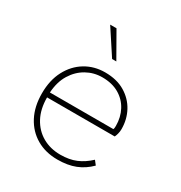

<svg xmlns="http://www.w3.org/2000/svg" viewBox="-166 -816 893 946"><g transform="rotate(30 280.0 -343.0)"><path d="M295 10Q227 10 175.5 -20Q124 -50 95 -105Q66 -160 66 -235Q66 -310 95 -365Q124 -420 173.5 -450Q223 -480 285 -480Q352 -480 398.5 -452Q445 -424 469.5 -378.5Q494 -333 494 -278Q494 -264 490.5 -251Q487 -238 483 -230H98Q98 -164 123.5 -116.5Q149 -69 193.5 -43.5Q238 -18 295 -18Q346 -18 384 -34Q422 -50 456 -82L474 -59Q439 -24 396 -7Q353 10 295 10ZM98 -258H459Q461 -262 461.5 -267.5Q462 -273 462 -278Q462 -327 441 -366.5Q420 -406 380.5 -429Q341 -452 285 -452Q237 -452 196 -429Q155 -406 128.5 -363Q102 -320 98 -258ZM281 -554 188 -696H224L305 -554Z"/></g></svg>

Font: Gantari Thin
Style: Regular
Weight: 250
Designer: Anugrah Pasau
Foundry: Lafontype
Version: Version 1.000